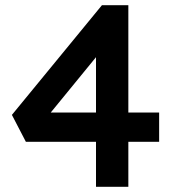

<svg xmlns="http://www.w3.org/2000/svg" viewBox="-20 -722 675 742"><path d="M351 0H476V-174H595V-287H476V-702H374L26 -278L80 -174H351ZM176 -287 351 -501V-287Z"/></svg>

Font: Easer Grotesk Medium
Style: Regular
Weight: 500
Designer: Boardeaser, Bonnie Shaver-Troup, Thomas Jockin
Foundry: Lexend
Version: Version 1.001;Glyphs 3.1.2 (3151)